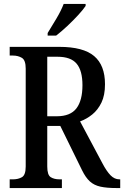

<svg xmlns="http://www.w3.org/2000/svg" viewBox="-20 -951 628 971"><path d="M29 0V-44H46Q72 -44 91 -55Q110 -66 110 -109V-604Q110 -647 90.5 -658.5Q71 -670 46 -670H29V-714H280Q401 -714 456 -667.5Q511 -621 511 -525Q511 -469 493 -432Q475 -395 446.5 -372Q418 -349 385 -337L498 -125Q519 -85 539 -64.5Q559 -44 584 -44H588V0H569Q520 0 488 -7Q456 -14 434.5 -33.5Q413 -53 395 -90L285 -314H219V-109Q219 -66 236.5 -55Q254 -44 281 -44H293V0ZM267 -363Q336 -363 366.5 -403Q397 -443 397 -520Q397 -594 367.5 -629Q338 -664 271 -664H219V-363ZM221 -784Q242 -818 265.5 -857.5Q289 -897 302 -931H413V-921Q402 -904 376.5 -876Q351 -848 320.5 -819.5Q290 -791 264 -771H221Z"/></svg>

Font: Noto Serif Lao Condensed Medium
Style: Regular
Weight: 500
Width: 3
Designer: Monotype Design Team
Foundry: Monotype Imaging Inc.
Version: Version 2.003; ttfautohint (v1.8.4.7-5d5b)